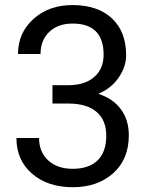

<svg xmlns="http://www.w3.org/2000/svg" viewBox="-20 -741 602 770"><path d="M190.4 -399.4H258.3Q322.3 -400.4 358.9 -433.1Q395.5 -465.8 395.5 -521.5Q395.5 -646.5 271 -646.5Q212.4 -646.5 177.5 -613Q142.6 -579.6 142.6 -524.4H52.2Q52.2 -608.9 114 -664.8Q175.8 -720.7 271 -720.7Q371.6 -720.7 428.7 -667.5Q485.8 -614.3 485.8 -519.5Q485.8 -473.1 455.8 -429.7Q425.8 -386.2 374 -364.7Q432.6 -346.2 464.6 -303.2Q496.6 -260.3 496.6 -198.2Q496.6 -102.5 434.1 -46.4Q371.6 9.8 271.5 9.8Q171.4 9.8 108.6 -44.4Q45.9 -98.6 45.9 -187.5H136.7Q136.7 -131.3 173.3 -97.7Q210 -64 271.5 -64Q336.9 -64 371.6 -98.1Q406.2 -132.3 406.2 -196.3Q406.2 -258.3 368.2 -291.5Q330.1 -324.7 258.3 -325.7H190.4Z"/></svg>

Font: Vazir UI
Style: Regular-UI
Weight: 400
Designer: Saber Rastikerdar
Foundry: Saber Rastikerdar
Version: Version 30.1.0